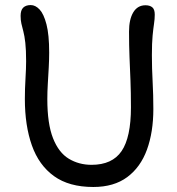

<svg xmlns="http://www.w3.org/2000/svg" viewBox="-20 -733 708 766"><path d="M352.2 13Q255.6 13 195.4 -30.4Q135.2 -73.8 107.2 -152.9Q79.2 -232 79.2 -338Q79.2 -379 81.7 -419.8Q84.2 -460.6 84.2 -488.4Q84.2 -534.2 81 -562.3Q77.8 -590.4 73.2 -607.5Q68.6 -624.6 65.4 -638.5Q62.2 -652.4 62.2 -669.8Q62.2 -692.6 72.8 -702.7Q83.4 -712.8 102.6 -712.8Q121.4 -712.8 138 -695.1Q154.6 -677.4 165.4 -635.9Q176.2 -594.4 176.2 -523.2Q176.2 -496.4 174.5 -464.5Q172.8 -432.6 170.8 -399.9Q168.8 -367.2 168.8 -337.6Q168.8 -239 191.6 -181.4Q214.4 -123.8 254.7 -99.6Q295 -75.4 345.2 -75.4Q427.8 -75.4 465.1 -130.2Q502.4 -185 502.4 -305Q502.4 -365.4 500.5 -412.1Q498.6 -458.8 496.7 -504.5Q494.8 -550.2 494.8 -606.8Q494.8 -655.8 511.8 -683.9Q528.8 -712 560.4 -712Q577.6 -712 587.5 -703.9Q597.4 -695.8 597.4 -674.8Q597.4 -657.2 594.5 -638.3Q591.6 -619.4 588.8 -590.6Q586 -561.8 586 -512.8Q586 -460.4 588.9 -407.5Q591.8 -354.6 591.8 -298Q591.8 -206 566.3 -136Q540.8 -66 487.7 -26.5Q434.6 13 352.2 13Z"/></svg>

Font: Shantell Sans Light
Style: Regular
Weight: 300
Designer: Stephen Nixon, Anya Danilova, Shantell Martin
Foundry: Arrow Type
Version: Version 1.011;[c5ecc13dd]